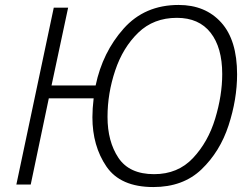

<svg xmlns="http://www.w3.org/2000/svg" viewBox="-20 -745 1013 775"><path d="M599 10Q719 10 793.5 -61.5Q868 -133 902.5 -238.5Q937 -344 937 -445Q937 -583 873 -654Q809 -725 701 -725Q564 -725 479 -629.5Q394 -534 366 -400H188L255 -714H197L46 0H104L177 -348H358Q353 -306 353 -272Q353 -156 409.5 -73Q466 10 599 10ZM602 -42Q502 -42 458 -108Q414 -174 414 -273Q414 -368 445 -460.5Q476 -553 538 -613Q600 -673 694 -673Q783 -673 830 -613Q877 -553 877 -446Q877 -360 848.5 -266Q820 -172 759 -107Q698 -42 602 -42Z"/></svg>

Font: Noto Sans UI Light
Style: Italic
Weight: 300
Italic angle: -12°
Designer: Monotype Design Team
Foundry: Monotype Imaging Inc.
Version: Version 1.901